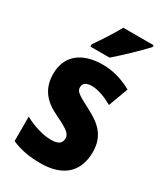

<svg xmlns="http://www.w3.org/2000/svg" viewBox="-193 -847 808 938"><g transform="rotate(30 211.0 -378.0)"><path d="M387 -756V-766H216C192 -722 157 -668 123 -619V-606H231C280 -648 355 -720 387 -756ZM391 -165C391 -252 345 -297 269 -336C192 -376 178 -385 178 -409C178 -431 195 -443 226 -443C263 -443 306 -426 344 -404L385 -515C331 -544 280 -560 220 -560C103 -560 32 -502 32 -401C32 -319 72 -269 148 -233C228 -195 242 -180 242 -156C242 -128 223 -115 184 -115C136 -115 78 -134 33 -159V-21C83 1 135 10 195 10C323 10 391 -53 391 -165Z"/></g></svg>

Font: Noto Sans Lao Looped Condensed ExtraBold
Style: Regular
Weight: 800
Width: 3
Designer: Mark Frömberg, Ben Mitchell
Foundry: The Fontpad Ltd
Version: Version 1.002